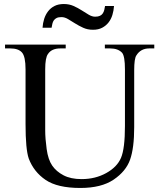

<svg xmlns="http://www.w3.org/2000/svg" viewBox="-20 -919 800 956"><path d="M502.1 -677.9V-696.9H748.2V-677.9H723.1Q680.5 -677.9 659 -643.1Q648.2 -627.7 648.2 -569.2V-286.2Q648.2 -182.1 627.7 -124.1Q607.2 -66.2 545.9 -24.6Q484.6 16.9 380 16.9Q266.2 16.9 207.2 -23.1Q148.2 -63.1 123.1 -129.7Q107.2 -175.9 107.2 -301V-573.8Q107.2 -637.9 89.2 -657.9Q71.3 -677.9 31.3 -677.9H5.1V-696.9H307.2V-677.9H280.5Q236.9 -677.9 219 -650.3Q205.1 -632.3 205.1 -573.8V-269.7Q205.1 -229.2 212.3 -176.9Q219.5 -124.6 239.7 -94.9Q260 -65.1 296.2 -46.2Q332.3 -27.2 386.2 -27.2Q454.4 -27.2 508.7 -57.2Q563.1 -87.2 582.6 -133.3Q602.1 -179.5 602.1 -291.3V-573.8Q602.1 -638.5 588.2 -655.9Q568.2 -677.9 528.2 -677.9ZM453.8 -835.9Q468.7 -835.9 477.7 -840.3Q486.7 -844.6 491.8 -852.3Q496.9 -860 499.2 -869.5Q501.5 -879 503.1 -889.2H547.7Q546.2 -866.2 539.7 -844.9Q533.3 -823.6 520.5 -807.2Q507.7 -790.8 488.7 -780.8Q469.7 -770.8 443.1 -770.8Q415.9 -770.8 394.1 -780.8Q372.3 -790.8 353.6 -802.6Q334.9 -814.4 318.5 -824.1Q302.1 -833.8 286.2 -833.8Q270.8 -833.8 262.1 -829.5Q253.3 -825.1 248.2 -817.9Q243.1 -810.8 240.8 -801Q238.5 -791.3 236.9 -781H191.8Q193.3 -804.1 200 -825.1Q206.7 -846.2 219.5 -862.8Q232.3 -879.5 251.5 -889.2Q270.8 -899 297.9 -899Q324.6 -899 346.4 -889.2Q368.2 -879.5 386.9 -867.4Q405.6 -855.4 422.1 -845.6Q438.5 -835.9 453.8 -835.9Z"/></svg>

Font: MM Jasmine
Style: Regular
Weight: 400
Designer: Khon Soe Zaw Thu
Version: Version 1.00 July 11, 2016, initial release